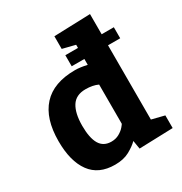

<svg xmlns="http://www.w3.org/2000/svg" viewBox="-181 -909 1000 1053"><g transform="rotate(-30 319.0 -382.5)"><path d="M618.2 -6.8 404.8 0 396 -53.2Q374 -31.2 336.9 -10.7Q299.8 9.8 245.1 9.8Q142.1 9.8 91.1 -60.1Q40 -129.9 40 -256.8Q40 -399.9 108.4 -474.9Q176.8 -549.8 313 -549.8Q343.8 -549.8 388.2 -540V-577.1H308.1V-647H388.2V-667L308.1 -687V-767.1L538.1 -774.9V-647H615.2V-577.1H538.1V-106.9L618.2 -86.9ZM310.1 -430.2Q249 -430.2 221.9 -387.2Q194.8 -344.2 194.8 -265.1Q194.8 -188 218 -148.9Q241.2 -109.9 291 -109.9Q318.8 -109.9 340.8 -122.3Q362.8 -134.8 375.5 -149.9Q388.2 -165 388.2 -167V-415Q356 -430.2 310.1 -430.2Z"/></g></svg>

Font: Kadwa
Style: Regular
Weight: 400
Designer: Sol Matas
Foundry: Sol Matas
Version: Version 1.000;PS 001.000;hotconv 1.0.70;makeotf.lib2.5.58329